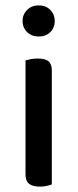

<svg xmlns="http://www.w3.org/2000/svg" viewBox="-20 -689 289 715"><path d="M64 -611Q64 -635 81 -652Q98 -669 124 -669Q151 -669 167.5 -652Q184 -635 184 -611Q184 -586 167.5 -569.5Q151 -553 124 -553Q98 -553 81 -569.5Q64 -586 64 -611ZM75 -264H173V-2Q167 0 155 3Q143 6 128 6Q102 6 88.5 -4.5Q75 -15 75 -39ZM173 -215H75V-464Q81 -466 93.5 -468.5Q106 -471 121 -471Q148 -471 160.5 -461Q173 -451 173 -426Z"/></svg>

Font: Baloo Tamma 2 Medium
Style: Regular
Weight: 500
Designer: Divya Kowshik, Shuchita Grover and Ek Type
Foundry: Ek Type
Version: Version 1.700